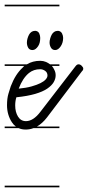

<svg xmlns="http://www.w3.org/2000/svg" viewBox="-20 -562 376 821"><path d="M234 -14H123Q107 -8 90 -8Q73 -8 60 -14H0V-21H48Q38 -28 31 -39Q21 -54 15.5 -72.5Q10 -91 10 -112Q10 -141 16 -161Q22 -181 26 -193Q46 -245 77 -273Q80 -277 84 -280H0V-287H95Q120 -302 152 -302Q165 -302 177 -297Q186 -293 194 -287H234V-280H202Q208 -273 212 -264Q218 -253 218 -240Q218 -225 209.5 -210.5Q201 -196 182 -183Q163 -170 130.5 -160.5Q98 -151 50 -146Q45 -130 45 -111Q45 -83 57 -63.5Q69 -44 91 -44Q122 -44 152 -83L303 -279Q309 -287 316 -287Q323 -287 329.5 -280.5Q336 -274 336 -269Q336 -262 331 -258L181 -60Q161 -34 138 -21H234ZM104 -250Q77 -228 60 -183Q92 -186 115 -192.5Q138 -199 153 -206.5Q168 -214 175.5 -222.5Q183 -231 183 -239Q183 -252 173 -259Q163 -266 152 -266Q124 -266 104 -250ZM230 -430Q241 -428 245.5 -418.5Q250 -409 250 -400Q250 -390 247.5 -381Q245 -372 240 -364.5Q235 -357 229 -352.5Q223 -348 216 -348Q204 -348 198 -358Q192 -368 192 -380Q192 -388 194.5 -397Q197 -406 201 -413.5Q205 -421 211.5 -425.5Q218 -430 226 -430ZM133 -430Q144 -428 148 -418.5Q152 -409 152 -400Q152 -390 150 -381Q148 -372 143 -364.5Q138 -357 132 -352.5Q126 -348 119 -348Q106 -348 100.5 -358Q95 -368 95 -380Q95 -388 97.5 -397Q100 -406 104 -413.5Q108 -421 114.5 -425.5Q121 -430 129 -430ZM234 239H0V232H234ZM234 -535H0V-542H234Z"/></svg>

Font: Gruenewald VA 1. Klasse
Style: Regular
Weight: 400
Designer: Peter Wiegel
Foundry: Peter Wiegel, nach dem Schriftentwurf von Dr. H. Gr¸newald
Version: Version 0.007